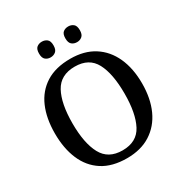

<svg xmlns="http://www.w3.org/2000/svg" viewBox="-207 -1066 1171 1231"><g transform="rotate(-30 378.5 -450.5)"><path d="M379 10Q270 10 198.5 -36Q127 -82 91.5 -165Q56 -248 56 -359Q56 -470 91.5 -552Q127 -634 199 -679.5Q271 -725 380 -725Q483 -725 554.5 -679.5Q626 -634 663.5 -551.5Q701 -469 701 -358Q701 -247 663.5 -164.5Q626 -82 554 -36Q482 10 379 10ZM379 -48Q485 -48 528 -130Q571 -212 571 -358Q571 -505 528 -586Q485 -667 380 -667Q274 -667 230 -586Q186 -505 186 -358Q186 -212 230 -130Q274 -48 379 -48ZM473 -795Q450 -795 434.5 -808Q419 -821 419 -853Q419 -886 434.5 -898.5Q450 -911 473 -911Q494 -911 510 -898.5Q526 -886 526 -853Q526 -821 510 -808Q494 -795 473 -795ZM277 -795Q255 -795 239.5 -808Q224 -821 224 -853Q224 -886 239.5 -898.5Q255 -911 277 -911Q299 -911 315 -898.5Q331 -886 331 -853Q331 -821 315 -808Q299 -795 277 -795Z"/></g></svg>

Font: Noto Naskh Arabic Medium
Style: Regular
Weight: 500
Designer: Monotype Design Team, David Williams, Mohamad Dakak and Nizar Qandah
Foundry: Monotype Imaging Inc.
Version: Version 2.016